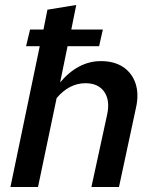

<svg xmlns="http://www.w3.org/2000/svg" viewBox="-20 -753 618 773"><path d="M22 0 140 -567H85L101 -634H155L171 -714L287 -733L267 -634H394L379 -567H252L222 -421Q257 -463 298.5 -485Q340 -507 386 -507Q440 -507 476 -483Q512 -459 526 -416Q540 -373 527 -317L459 0H348L411 -290Q424 -348 400 -383Q376 -418 324 -418Q291 -418 261.5 -402.5Q232 -387 208 -358L133 0Z"/></svg>

Font: Red Hat Text SemiBold
Style: Italic
Weight: 600
Italic angle: -12°
Designer: Pentagram, MCKL
Foundry: Pentagram, MCKL
Version: Version 1.023